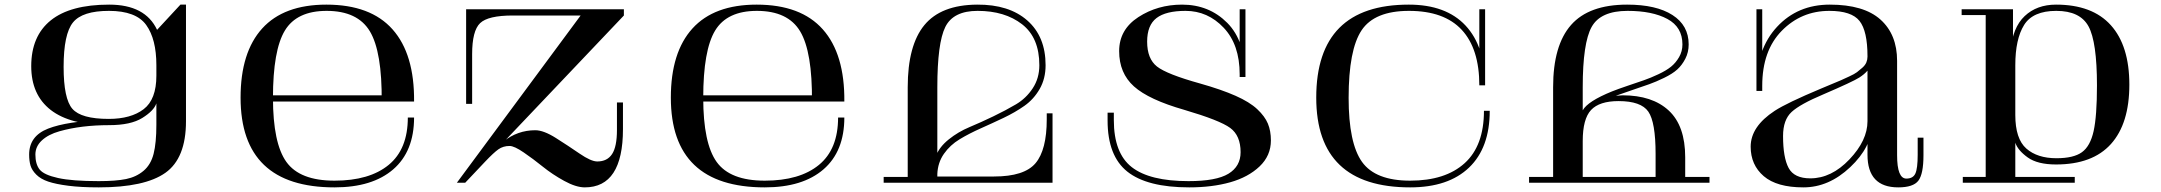

<svg xmlns="http://www.w3.org/2000/svg" viewBox="-20 -790 9340 830"><path d="M451 -743Q568 -743 612 -682Q656 -621 656 -508V-463Q656 -360 601 -318Q546 -276 450 -276Q331 -276 293 -319.5Q255 -363 255 -501Q255 -643 295.5 -693Q336 -743 451 -743ZM407 20Q606 20 695 -43Q784 -106 784 -266V-770H760L659 -661Q608 -770 452 -770Q284 -770 199.5 -702Q115 -634 115 -504Q115 -380 199.5 -314.5Q284 -249 452 -249Q545 -249 595 -280Q645 -311 656 -343V-251Q656 -172 644 -125Q632 -78 600.5 -51.5Q569 -25 525 -16Q481 -7 407 -7Q292 -7 231 -20.5Q170 -34 151.5 -57Q133 -80 133 -122Q133 -157 161 -183Q189 -209 237 -222.5Q285 -236 338.5 -242.5Q392 -249 452 -249L435 -272Q270 -266 188 -234Q106 -202 106 -122Q106 -94 112 -74Q118 -54 137 -35Q156 -16 188.5 -5Q221 6 275.5 13Q330 20 407 20Z M1743 -282Q1743 -145 1660 -77Q1577 -9 1426 -9Q1276 -9 1218 -90Q1160 -171 1160 -367Q1160 -573 1211.5 -658Q1263 -743 1392 -743Q1526 -743 1579 -654.5Q1632 -566 1630 -351H1770Q1772 -556 1677 -663Q1582 -770 1391 -770Q1207 -770 1113.5 -667Q1020 -564 1020 -368Q1020 20 1426 20Q1590 20 1680 -58Q1770 -136 1770 -282ZM1656 -378H1136L1138 -351H1656Z M2143 -161 2677 -723H2490L1955 0H1991L2077 -91Q2114 -130 2134.5 -144.5Q2155 -159 2183 -159Q2203 -159 2244 -131Q2285 -103 2326.5 -69.5Q2368 -36 2419 -8Q2470 20 2508 20Q2673 20 2673 -232V-347H2647V-228Q2647 -156 2626 -124Q2605 -92 2562 -92Q2535 -92 2485.5 -126Q2436 -160 2383 -193.5Q2330 -227 2294 -227Q2217 -227 2156 -178ZM1995 -341V-750H2677V-723H2197Q2090 -723 2055.5 -690Q2021 -657 2021 -556V-341Z M3603 -282Q3603 -145 3520 -77Q3437 -9 3286 -9Q3136 -9 3078 -90Q3020 -171 3020 -367Q3020 -573 3071.5 -658Q3123 -743 3252 -743Q3386 -743 3439 -654.5Q3492 -566 3490 -351H3630Q3632 -556 3537 -663Q3442 -770 3251 -770Q3067 -770 2973.5 -667Q2880 -564 2880 -368Q2880 20 3286 20Q3450 20 3540 -58Q3630 -136 3630 -282ZM3516 -378H2996L2998 -351H3516Z M4009 -25 4007 0H3800V-25ZM4530 0H3918V-27H4277Q4408 -27 4456.5 -84.5Q4505 -142 4505 -274V-300H4530ZM3904 -18V-413Q3904 -594 3976 -681.5Q4048 -769 4204 -770Q4342 -771 4421 -701.5Q4500 -632 4500 -508Q4500 -450 4474.5 -405.5Q4449 -361 4408.5 -332.5Q4368 -304 4318.5 -280.5Q4269 -257 4219.5 -235Q4170 -213 4128.5 -188Q4087 -163 4060.5 -125Q4034 -87 4032 -38L4016 -56L4026 -116Q4041 -155 4081.5 -187.5Q4122 -220 4171 -240.5Q4220 -261 4274 -287Q4328 -313 4372 -339Q4416 -365 4444.5 -408.5Q4473 -452 4473 -508Q4473 -627 4398.5 -685Q4324 -743 4206 -743Q4101 -743 4066.5 -673.5Q4032 -604 4032 -413V-18Z M5364 -750H5339V-457H5364ZM5343 -132Q5343 -71 5290.5 -39Q5238 -7 5118 -7Q4950 -7 4872.5 -67.5Q4795 -128 4795 -271V-303H4768V-269Q4768 -116 4853.5 -48Q4939 20 5121 20Q5220 20 5298 -2Q5376 -24 5425 -70.5Q5474 -117 5474 -183Q5474 -224 5461 -255.5Q5448 -287 5415 -318Q5382 -349 5321 -376Q5260 -403 5168 -429Q5024 -469 4981.5 -502.5Q4939 -536 4939 -610Q4939 -681 4979.5 -712Q5020 -743 5105 -743Q5201 -743 5270 -670Q5339 -597 5339 -469V-457H5364Q5364 -612 5285.5 -691Q5207 -770 5090 -770Q4984 -770 4901 -716Q4818 -662 4818 -569Q4818 -474 4882 -416.5Q4946 -359 5100 -315Q5253 -270 5298 -237Q5343 -204 5343 -132Z M6400 -421V-750H6375V-421ZM6395 -311Q6395 -160 6311.5 -84.5Q6228 -9 6076 -9Q5926 -9 5868 -90Q5810 -171 5810 -367Q5810 -575 5866 -659Q5922 -743 6071 -743Q6223 -743 6299 -661Q6375 -579 6375 -421H6400Q6400 -589 6315.5 -679.5Q6231 -770 6070 -770Q5670 -770 5670 -368Q5670 20 6076 20Q6241 20 6330.5 -65.5Q6420 -151 6420 -311Z M6822 -413Q6822 -604 6860.5 -673.5Q6899 -743 7016 -743Q7123 -743 7188 -708Q7253 -673 7253 -598Q7253 -568 7238.5 -543Q7224 -518 7203.5 -501.5Q7183 -485 7149 -469Q7115 -453 7086 -443Q7057 -433 7015.5 -419Q6974 -405 6949 -395Q6843 -352 6822 -313ZM6694 -25H6590V0H7370V-25H7265V-110Q7265 -246 7194 -312Q7123 -378 6994 -378Q6987 -378 6965 -376Q6990 -385 7035.5 -400.5Q7081 -416 7109.5 -426Q7138 -436 7174 -453.5Q7210 -471 7230.5 -489.5Q7251 -508 7265.5 -536Q7280 -564 7280 -598Q7280 -680 7210 -725Q7140 -770 7014 -770Q6849 -770 6771.5 -682Q6694 -594 6694 -413ZM6822 -25V-180Q6822 -276 6858 -314.5Q6894 -353 6977 -353Q7074 -353 7105.5 -307.5Q7137 -262 7137 -125V-25Z M8181 -119V-527Q8181 -641 8109 -705.5Q8037 -770 7890 -770Q7751 -770 7662 -674Q7573 -578 7573 -419H7598Q7598 -571 7682.5 -657Q7767 -743 7888 -743Q7984 -743 8018.5 -699.5Q8053 -656 8053 -547V-121Q8053 20 8186 20Q8251 20 8273 -9Q8295 -38 8295 -119V-195H8270V-121Q8270 -62 8260 -40Q8250 -18 8221 -18Q8181 -18 8181 -119ZM8053 -545Q8053 -532 8048 -520Q8043 -508 8030.5 -497Q8018 -486 8007.5 -478Q7997 -470 7974 -459.5Q7951 -449 7938 -443Q7925 -437 7895 -425Q7865 -413 7852 -407Q7704 -345 7652 -311Q7548 -243 7548 -156Q7548 -77 7604.5 -28.5Q7661 20 7776 20Q7886 20 7978.5 -67.5Q8071 -155 8071 -249L8053 -356V-266Q8053 -183 7975 -101Q7897 -19 7806 -19Q7736 -19 7712 -64Q7688 -109 7688 -202Q7688 -272 7725 -306Q7762 -340 7862 -382Q7990 -437 8018 -455Q8060 -482 8071 -516V-545ZM7598 -750H7573V-397H7598Z M8869 -743Q8972 -743 9008.5 -676Q9045 -609 9045 -421Q9045 -288 9030.5 -223Q9016 -158 8980 -132Q8944 -106 8870 -106Q8787 -106 8739.5 -148Q8692 -190 8692 -293V-508Q8692 -621 8730 -682Q8768 -743 8869 -743ZM8671 -569 8682 -564V-750H8564V-25H8465V0H8692V-173Q8703 -140 8745.5 -109.5Q8788 -79 8868 -79Q9026 -79 9105.5 -167.5Q9185 -256 9185 -424Q9185 -592 9105 -681Q9025 -770 8868 -770Q8785 -770 8732.5 -720.5Q8680 -671 8671 -569ZM8643 0H8949V-25H8643ZM8460 -725H8616V-750H8460Z"/></svg>

Font: Solide Mirage
Style: Mono
Weight: 400
Width: 6
Designer: Jérémy Landes
Foundry: Velvetyne Type Foundry
Version: Version 1.1